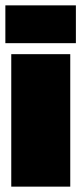

<svg xmlns="http://www.w3.org/2000/svg" viewBox="-21 -696 303 716"><path d="M241 0H21V-494H241ZM262 -676V-535H-1V-676Z"/></svg>

Font: Blinker Black
Style: Regular
Weight: 900
Designer: Juergen Huber
Foundry: supertype
Version: Version 1.017;hotconv 1.0.117;makeotfexe 2.5.65602